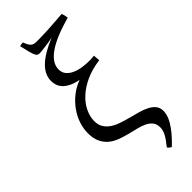

<svg xmlns="http://www.w3.org/2000/svg" viewBox="-319 -809 1076 1076"><g transform="rotate(-45 219.0 -271.0)"><path d="M417.5 -693.4Q294.9 -659.7 235.4 -617.4Q175.8 -575.2 175.8 -524.9Q175.8 -499.5 189.7 -482.7Q203.6 -465.8 226.1 -455.6Q248.5 -445.3 276.6 -440.9Q304.7 -436.5 333 -436.5Q343.3 -436.5 352.8 -437.3Q362.3 -438 370.6 -439Q371.6 -429.2 372.1 -419.4Q372.6 -409.7 373.5 -399.9Q309.1 -391.6 260.3 -368.9Q211.4 -346.2 178.5 -315.2Q145.5 -284.2 128.9 -248.3Q112.3 -212.4 112.3 -178.2Q112.3 -147.5 126 -126.5Q139.6 -105.5 161.6 -91.3Q183.6 -77.1 211.9 -67.9Q240.2 -58.6 270 -50.8Q299.8 -43 328.1 -35.2Q356.4 -27.3 378.4 -15.6Q400.4 -3.9 414.1 12.9Q427.7 29.8 427.7 55.7Q427.7 69.8 422.9 87.4Q418 105 405.5 126.5Q393.1 147.9 371.8 174.1Q350.6 200.2 317.9 231.4Q310.1 228.5 305.2 224.1Q300.3 219.7 295.4 213.9Q310.5 195.3 321 180.4Q331.5 165.5 337.9 152.8Q344.2 140.1 346.9 129.4Q349.6 118.7 349.6 107.9Q349.6 81.1 336.2 64.7Q322.8 48.3 301 38.1Q279.3 27.8 251.5 21.2Q223.6 14.6 194.3 7.1Q165 -0.5 137.2 -11Q109.4 -21.5 87.6 -39.6Q65.9 -57.6 52.5 -85.7Q39.1 -113.8 39.1 -156.2Q39.1 -192.4 51.5 -229.2Q64 -266.1 87.4 -299.1Q110.8 -332 143.8 -358.4Q176.8 -384.8 217.8 -399.9Q181.2 -407.2 158 -419.4Q134.8 -431.6 122.1 -446.5Q109.4 -461.4 104.7 -477.5Q100.1 -493.7 100.1 -508.3Q100.1 -558.6 143.1 -600.1Q185.5 -641.6 274.4 -678.2Q263.2 -675.8 246.6 -672.9Q230 -670.4 213.9 -668.2Q197.8 -666 184.8 -664.6Q171.9 -663.1 167.5 -663.1Q157.7 -663.1 151.4 -666.3Q145 -669.4 139.9 -680.4Q134.8 -691.4 129.2 -712.4Q123.5 -733.4 115.7 -769Q122.6 -771.5 128.7 -772.2Q134.8 -772.9 141.6 -772.9Q147.5 -756.8 153.1 -746.8Q158.7 -736.8 165.3 -731.2Q171.9 -725.6 180.7 -723.6Q189.5 -721.7 202.1 -721.7Q221.7 -721.7 241.9 -722.2Q262.2 -722.7 286.4 -723.9Q310.5 -725.1 340.1 -727.3Q369.6 -729.5 407.7 -732.4Q411.6 -724.6 414.1 -713.1Q416.5 -701.7 417.5 -693.4Z"/></g></svg>

Font: Noto Serif Devanagari
Style: Regular
Weight: 400
Designer: Monotype Design Team
Foundry: Monotype Imaging Inc.
Version: Version 1.01